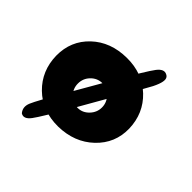

<svg xmlns="http://www.w3.org/2000/svg" viewBox="-166 -700 932 932"><g transform="rotate(45 300.0 -234.0)"><path d="M320 -214Q453 -445 462 -464Q492 -524 476 -542Q473 -546 467 -549Q442 -563 415.5 -528.5Q389 -494 301 -340Q269 -285 251 -253Q230 -216 194 -154Q112 -13 98 21Q84 55 105 80Q130 96 156.5 61Q183 26 268 -123Q301 -181 320 -214ZM275 1Q385 -1 456.5 -69Q528 -137 526 -236Q523 -338 452.5 -405Q382 -472 275 -471Q165 -470 94.5 -403.5Q24 -337 25 -236Q27 -134 96.5 -66Q166 2 275 1ZM278 -130Q244 -130 219.5 -155Q195 -180 195 -215Q195 -250 219.5 -275Q244 -300 278 -300Q311 -300 335.5 -274.5Q360 -249 360 -215Q360 -181 335.5 -155.5Q311 -130 278 -130Z"/></g></svg>

Font: Cherry Bomb
Style: Regular
Weight: 400
Designer: satsuyako
Foundry: satsuyako
Version: Version 4.0